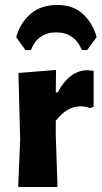

<svg xmlns="http://www.w3.org/2000/svg" viewBox="-20 -751 408 771"><path d="M82 -550 45 -602Q61 -659 102.5 -695Q144 -731 210 -731Q275 -731 314 -694Q353 -657 368 -602L330 -550H309Q279 -621 206 -621Q132 -621 104 -550ZM205 -470 204 -380H212Q259 -469 332 -469Q338 -469 356 -467V-322L340 -317Q326 -324 303 -324Q249 -324 204 -266V-207L211 0H53L61 -191L54 -458Z"/></svg>

Font: Alegreya Sans SC ExtraBold
Style: Regular
Weight: 800
Designer: Juan Pablo del Peral
Foundry: Huerta Tipografica
Version: Version 2.007